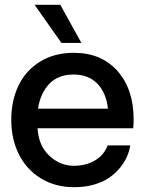

<svg xmlns="http://www.w3.org/2000/svg" viewBox="-20 -774 609 799"><path d="M235.8 -595.2 124 -753.9H231L318.8 -595.2ZM536.1 -276.9Q536.1 -253.4 534.2 -240.2H136.2Q140.6 -168 184.6 -126.5Q228.5 -85 286.1 -84Q337.4 -84 375 -106.2Q412.6 -128.4 428.2 -168.9H522Q518.1 -144 507.6 -120.4Q497.1 -96.7 477.5 -73.5Q458 -50.3 432.1 -33Q406.2 -15.6 368.7 -5.1Q331.1 5.4 287.1 4.9Q209.5 4.9 149.7 -32Q89.8 -68.8 58.3 -132.3Q26.9 -195.8 26.9 -274.9Q26.9 -355 56.9 -417.7Q86.9 -480.5 146.5 -517.3Q206.1 -554.2 287.1 -554.2Q401.9 -554.2 469 -478.5Q536.1 -402.8 536.1 -276.9ZM286.1 -463.9Q223.1 -463.9 185.8 -425.8Q148.4 -387.7 138.2 -321.8H429.2Q421.9 -388.2 385 -426Q348.1 -463.9 286.1 -463.9Z"/></svg>

Font: Oakes Grotesk Medium
Style: Regular
Weight: 500
Designer: Samuel Oakes
Foundry: Samuel Oakes
Version: Version 1.000;PS 001.000;hotconv 1.0.88;makeotf.lib2.5.64775